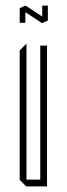

<svg xmlns="http://www.w3.org/2000/svg" viewBox="-20 -662 237 682"><path d="M123 0V-500H147V0H124ZM73 0 50 -23V-24H123V0ZM50 -24V-483L73 -506H74V-24ZM50 -581V-632L70 -633V-581ZM130 -590V-642H150V-590ZM129 -580 50 -632V-633L70 -642H71L150 -590V-589L130 -580Z"/></svg>

Font: Foldit Thin
Style: Regular
Weight: 100
Designer: Sophia Tai
Foundry: Sophia Tai
Version: Version 1.003